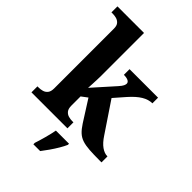

<svg xmlns="http://www.w3.org/2000/svg" viewBox="-282 -869 1200 1200"><g transform="rotate(45 318.0 -269.5)"><path d="M17 0V-53H29Q44 -53 60.5 -57.5Q77 -62 88.5 -76Q100 -90 100 -118V-646Q100 -673 88 -686Q76 -699 59.5 -703Q43 -707 29 -707H17V-760H252V-374Q252 -361 251 -343Q250 -325 249.5 -308.5Q249 -292 248 -281Q247 -270 247 -270L373 -411Q390 -430 395 -441Q400 -452 400 -459Q400 -472 386.5 -479Q373 -486 348 -486V-536H600V-486Q566 -486 532 -465.5Q498 -445 459 -401L396 -329L529 -131Q555 -91 582 -72Q609 -53 633 -53H636V0H622Q567 0 529.5 -2.5Q492 -5 466 -13.5Q440 -22 420.5 -40Q401 -58 381 -89L292 -229L252 -199V-118Q252 -90 263.5 -76Q275 -62 292 -57.5Q309 -53 323 -53H335V0ZM255 208Q265 178 276.5 136Q288 94 294 61H410V71Q401 92 385 119Q369 146 350.5 172.5Q332 199 315 221H255Z"/></g></svg>

Font: Noto Naskh Arabic UI
Style: Regular
Weight: 400
Designer: Monotype Design Team, David Williams, Mohamad Dakak and Nizar Qandah
Foundry: Monotype Imaging Inc.
Version: Version 2.014